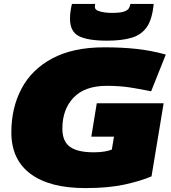

<svg xmlns="http://www.w3.org/2000/svg" viewBox="-20 -952 874 982"><path d="M416 10Q234 10 136 -63Q38 -136 38 -275Q38 -400 90 -498.5Q142 -597 248 -653.5Q354 -710 514 -710Q602 -710 677 -702Q752 -694 828 -673L753 -485Q701 -496 646.5 -504.5Q592 -513 526 -513Q414 -513 356.5 -453Q299 -393 299 -294Q299 -229 338 -201Q377 -173 459 -173Q491 -173 514.5 -177Q538 -181 552 -187L563 -253H447L475 -424H817L755 -50Q699 -26 616.5 -8Q534 10 416 10ZM528 -744Q430 -744 384 -767Q338 -790 338 -857Q338 -891 348 -932H467Q465 -920 465 -917Q465 -904 480 -897.5Q495 -891 515 -888.5Q535 -886 550 -886Q594 -886 613.5 -892.5Q633 -899 639 -909.5Q645 -920 647 -932H766Q759 -855 731.5 -814.5Q704 -774 653.5 -759Q603 -744 528 -744Z"/></svg>

Font: Georama Extended Black
Style: Italic
Weight: 900
Width: 7
Italic angle: -9°
Designer: Jean-Baptiste Levee
Foundry: Production Type
Version: Version 1.000